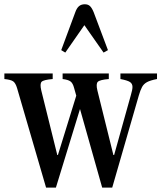

<svg xmlns="http://www.w3.org/2000/svg" viewBox="-28 -869 756 900"><path d="M188 10.5 52 -456Q45 -479.5 34 -487.5Q23 -495.5 -7.5 -498.5V-524.5H219V-498.5Q176.5 -495 167.2 -485.8Q158 -476.5 165.5 -445L240.5 -142.5H243.5L329.5 -420.5L319.5 -456Q313.5 -479.5 302.2 -487.5Q291 -495.5 265.5 -498.5V-524.5H482V-498.5Q440 -495 430.5 -485.5Q421 -476 428.5 -445L503.5 -142.5H507L585.5 -423.5Q593 -448.5 593 -461.5Q593 -477 580.8 -484.8Q568.5 -492.5 536.5 -498.5V-524.5H708V-498.5Q676.5 -492.5 661 -484Q645.5 -475.5 637.8 -461Q630 -446.5 623 -422.5L498 10.5H451L347 -358L234 10.5ZM278 -622.5 259 -634 325 -812Q332 -831.5 342.5 -840.2Q353 -849 369.5 -849Q385 -849 394 -840.2Q403 -831.5 411 -812L478 -634L457.5 -622.5L367.5 -751Z"/></svg>

Font: Libre Caslon Condensed Medium
Style: Regular
Weight: 500
Designer: Pablo Impallari, Rodrigo Fuenzalida, Katja Schimmel, Ertekin Erdin
Foundry: Pablo Impallari, Rodrigo Fuenzalida
Version: Version 2.000; ttfautohint (v1.8.4.7-5d5b);gftools[0.9.33]